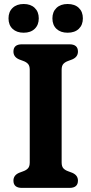

<svg xmlns="http://www.w3.org/2000/svg" viewBox="-20 -916 446 936"><path d="M280.5 -124Q280.5 -104.5 289.2 -95.2Q298 -86 312.5 -81L332.5 -73.5Q360 -61.5 360 -35.5Q360 0 318.5 0H87Q45.5 0 45.5 -35.5Q45.5 -61.5 73 -73.5L93 -81Q107.5 -86 116.2 -95.2Q125 -104.5 125 -124V-576Q125 -595.5 116.2 -604.8Q107.5 -614 93 -619L73 -626.5Q45.5 -638.5 45.5 -664.5Q45.5 -700 87 -700H318.5Q360 -700 360 -664.5Q360 -638.5 332.5 -626.5L312.5 -619Q298 -614 289.2 -604.8Q280.5 -595.5 280.5 -576ZM95.5 -756.5Q61.5 -756.5 41.5 -775.2Q21.5 -794 21.5 -826.5Q21.5 -858.5 41.5 -877.5Q61.5 -896.5 95.5 -896.5Q129.5 -896.5 149.2 -877.5Q169 -858.5 169 -826.5Q169 -794.5 149.2 -775.5Q129.5 -756.5 95.5 -756.5ZM309.5 -756.5Q275.5 -756.5 255.5 -775.2Q235.5 -794 235.5 -826.5Q235.5 -858.5 255.5 -877.5Q275.5 -896.5 309.5 -896.5Q344.5 -896.5 364.2 -877.5Q384 -858.5 384 -826.5Q384 -794.5 364.2 -775.5Q344.5 -756.5 309.5 -756.5Z"/></svg>

Font: Fraunces 9pt SuperSoft SemiBold
Style: Regular
Weight: 600
Version: Version 1.000;[0bf87f6ff]